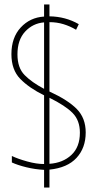

<svg xmlns="http://www.w3.org/2000/svg" viewBox="-20 -780 434 858"><path d="M177 -21Q137 -23 98 -32.5Q59 -42 33 -54V-83Q60 -70 101.5 -58.5Q143 -47 177 -47V-354Q110 -387 70.5 -427.5Q31 -468 31 -538Q31 -612 72.5 -657Q114 -702 177 -706V-760H201V-707Q273 -706 332 -672L320 -647Q293 -663 263.5 -672Q234 -681 201 -681V-371Q284 -333 323.5 -292.5Q363 -252 363 -188Q363 -119 322 -74.5Q281 -30 201 -22V58H177ZM177 -680Q127 -676 92.5 -639Q58 -602 58 -537Q58 -477 90 -444.5Q122 -412 177 -383ZM201 -48Q261 -52 299 -87.5Q337 -123 337 -187Q337 -242 304.5 -275Q272 -308 201 -343Z"/></svg>

Font: Noto Sans Lao UI ExtCond Thin
Style: Regular
Weight: 100
Width: 2
Designer: Monotype Design Team
Foundry: Monotype Imaging Inc.
Version: Version 2.000; ttfautohint (v1.8.4.7-5d5b)